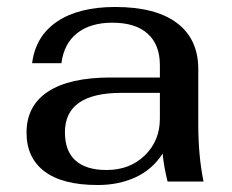

<svg xmlns="http://www.w3.org/2000/svg" viewBox="-20 -520 665 550"><path d="M56 -140Q56 -217 117.5 -257.5Q179 -298 297 -298H438V-333Q438 -392 403 -423.5Q368 -455 302 -455Q239 -455 201 -425Q163 -395 156 -339H72Q82 -417 144 -458.5Q206 -500 310 -500Q426 -500 487 -454Q548 -408 548 -322V-162Q548 -74 563 0H460Q449 -44 446 -80Q416 -34 368 -12Q320 10 260 10Q159 10 107.5 -29Q56 -68 56 -140ZM438 -180V-254H328Q166 -254 166 -141Q166 -87 196.5 -60Q227 -33 285 -33Q352 -33 395 -75Q438 -117 438 -180Z"/></svg>

Font: Fahkwang Medium
Style: Regular
Weight: 500
Version: Version 1.000; ttfautohint (v1.6)